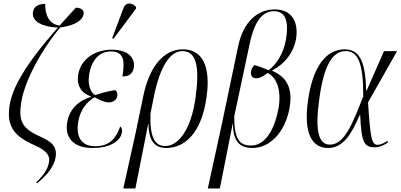

<svg xmlns="http://www.w3.org/2000/svg" viewBox="-20 -824 2258 1082"><path d="M189 209C248 162 285 111 293 65C304 0 271 -26 199 -58C103 -101 86 -146 98 -236C112 -349 199 -524 319 -669C408 -681 445 -712 451 -743C455 -764 442 -779 408 -781C375 -745 344 -712 316 -680C256 -687 233 -743 235 -802C204 -802 172 -793 166 -757C156 -700 227 -671 306 -669C119 -456 47 -326 33 -223C18 -111 60 -56 176 -5C232 20 264 46 256 90C250 127 229 160 184 204Z M620 -606 746 -775 747 -785C724 -809 689 -815 675 -776L612 -609ZM501 10C610 10 660 -35 667 -77C670 -94 666 -106 657 -111C627 -25 581 0 515 0C440 0 406 -52 421 -139C434 -213 476 -254 513 -276C551 -256 572 -247 594 -247C618 -247 638 -262 641 -283C644 -299 638 -310 630 -316C602 -313 565 -304 516 -288C494 -301 471 -341 483 -408C498 -490 543 -534 604 -534C674 -534 686 -490 670 -393C710 -393 728 -411 734 -442C742 -492 710 -544 609 -544C516 -544 436 -492 421 -405C410 -341 439 -299 492 -281V-278C425 -257 372 -212 359 -136C343 -50 393 10 501 10Z M675 238H743L815 -125H817C818 -18 862 10 917 10C1022 10 1116 -75 1144 -277C1169 -455 1118 -546 1010 -546C902 -546 822 -448 788 -285L746 -83ZM911 -1C852 -1 823 -53 828 -184L848 -284C882 -447 937 -536 1008 -536C1087 -536 1106 -447 1082 -274C1056 -88 983 -1 911 -1Z M1151 238H1219L1291 -125H1293C1293 -29 1330 10 1402 10C1503 10 1588 -81 1612 -217C1633 -338 1586 -394 1514 -425V-427C1588 -466 1634 -529 1648 -602C1663 -689 1633 -771 1528 -771C1433 -771 1351 -703 1322 -563L1232 -133ZM1395 -4C1329 -4 1300 -40 1300 -168L1387 -577C1416 -714 1464 -761 1524 -761C1591 -761 1609 -700 1591 -598C1578 -526 1540 -461 1493 -428C1466 -441 1431 -453 1414 -457C1402 -447 1396 -432 1395 -422C1390 -395 1405 -382 1425 -383C1448 -383 1474 -402 1489 -413C1539 -386 1567 -317 1550 -216C1524 -75 1466 -4 1395 -4Z M1829 10C1916 10 1963 -74 2007 -175H2010C2016 -24 2032 6 2090 6C2123 6 2148 -8 2167 -22L2163 -30C2150 -21 2126 -8 2109 -8C2075 -8 2068 -36 2054 -247L2218 -536H2144L2047 -315H2043C2040 -490 1999 -546 1922 -546C1817 -546 1742 -446 1716 -259C1688 -62 1744 10 1829 10ZM1839 -9C1774 -9 1754 -90 1780 -271C1805 -452 1852 -536 1928 -536C1996 -536 2028 -471 2027 -281C1965 -122 1920 -9 1839 -9Z"/></svg>

Font: Noto Serif Display Condensed Light
Style: Italic
Weight: 300
Width: 3
Italic angle: -12°
Designer: Monotype Design Team
Foundry: Monotype Imaging Inc.
Version: Version 2.009